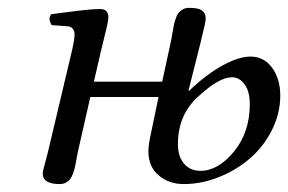

<svg xmlns="http://www.w3.org/2000/svg" viewBox="-20 -459 734 489"><path d="M490.2 -23.9Q535.6 -23.9 575.9 -73Q616.2 -122.1 616.2 -193.8Q616.2 -226.1 603 -244.1Q589.8 -262.2 570.8 -262.2Q538.1 -262.2 486.8 -214.8Q433.1 -168 433.1 -91.8Q433.1 -60.5 448.7 -42.2Q464.4 -23.9 490.2 -23.9ZM393.1 -251 416 -356.9Q417.5 -363.3 419.4 -376Q421.4 -388.7 422.9 -395.5Q424.3 -402.3 427.5 -411.9Q430.7 -421.4 434.8 -426.5Q439 -431.6 445.8 -435.3Q452.6 -439 461.9 -439Q484.9 -439 494.4 -432.4Q503.9 -425.8 503.9 -412.1Q503.9 -406.7 501.7 -396.2Q499.5 -385.7 495.8 -371.6Q492.2 -357.4 491.2 -352.1L460 -228H461.9Q505.9 -270 547.1 -292.5Q588.4 -314.9 618.2 -314.9Q652.3 -314.9 673.1 -286.4Q693.8 -257.8 693.8 -215.8Q693.8 -169.9 672.4 -127.4Q650.9 -85 616.2 -55.2Q581.5 -25.4 537.1 -7.8Q492.7 9.8 448.2 9.8Q410.2 9.8 384 -12.5Q357.9 -34.7 357.9 -74.2Q357.9 -90.8 365.2 -123L383.8 -211.9H210L178.2 -71.8Q176.8 -64.9 174.6 -52.7Q172.4 -40.5 170.9 -33.4Q169.4 -26.4 166 -17.1Q162.6 -7.8 158.7 -2.7Q154.8 2.4 147.9 6.1Q141.1 9.8 131.8 9.8Q88.9 9.8 88.9 -17.1Q88.9 -21.5 91.1 -30Q93.3 -38.6 96.9 -51.8Q100.6 -64.9 102.1 -71.8L161.1 -320.8Q169.9 -356.4 169.9 -372.1Q169.9 -379.9 165.3 -385.7Q160.6 -391.6 151.9 -392.1L111.8 -395Q101.1 -411.6 110.8 -422.9Q121.6 -424.3 144.3 -427.2Q167 -430.2 179.2 -431.6Q191.4 -433.1 207.5 -434.6Q223.6 -436 234.9 -436Q255.9 -436 255.9 -415Q255.9 -407.2 252.7 -393.3Q249.5 -379.4 243.7 -356.2Q237.8 -333 234.9 -319.8L219.2 -251Z"/></svg>

Font: Common Serif SemiBold
Style: Italic
Weight: 600
Italic angle: -12°
Designer: Philipp H. Poll, Khaled Hosny
Foundry: Stefan Peev, Context Ltd.
Version: Version 1.026